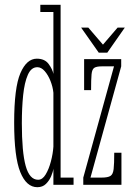

<svg xmlns="http://www.w3.org/2000/svg" viewBox="-20 -770 565 800"><path d="M135.5 10Q90 10 64.5 -53Q39 -116 39 -259Q39 -405 65 -465.2Q91 -525.5 133.5 -525.5Q166.5 -525.5 182.8 -503.2Q199 -481 202.5 -462V-720H148V-750H232.5V-30H286.5V0H202.5V-67.5Q201 -54.5 193.2 -36Q185.5 -17.5 171.5 -3.8Q157.5 10 135.5 10ZM139 -21Q157 -21 170.2 -43Q183.5 -65 192 -97Q200.5 -129 202.5 -159V-383.5Q200 -408.5 190.2 -433Q180.5 -457.5 166.2 -473.8Q152 -490 135.5 -490Q110 -490 96 -458.2Q82 -426.5 76.5 -373.5Q71 -320.5 71 -256.5Q71 -136.5 87 -78.8Q103 -21 139 -21ZM327 0V-30L455 -493.5H404Q382.5 -493.5 373 -487.5Q363.5 -481.5 361.5 -460.5Q359.5 -439.5 359.5 -394.5H330.5V-523.5H485V-493.5L357 -30H402.5Q429 -30 440 -36.8Q451 -43.5 453.5 -65.8Q456 -88 456 -133.5H486V0ZM391.5 -550.5 318 -655H348L409 -584L470 -655H500L427 -550.5Z"/></svg>

Font: Imbue 10pt Thin
Style: Regular
Weight: 100
Designer: Tyler Finck
Foundry: Etcetera Type Company
Version: Version 1.102; ttfautohint (v1.8.3)